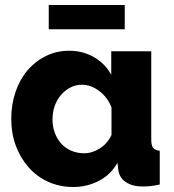

<svg xmlns="http://www.w3.org/2000/svg" viewBox="-20 -738 694 768"><path d="M273 10Q219 10 173.5 -10.5Q128 -31 95 -68Q62 -105 43.5 -154.5Q25 -204 25 -263Q25 -320 42 -370Q59 -420 90 -456.5Q121 -493 163.5 -514Q206 -535 257 -535Q312 -535 356.5 -509Q401 -483 425 -439V-533H585V-180Q585 -156 592.5 -146.5Q600 -137 619 -135V0Q597 5 581 6.5Q565 8 551 8Q509 8 483 -10Q457 -27 453 -60L450 -87Q422 -38 374.5 -14Q327 10 273 10ZM316 -125Q349 -125 379.5 -144.5Q410 -164 426 -198V-308Q411 -348 377.5 -373.5Q344 -399 308 -399Q282 -399 260.5 -387.5Q239 -376 223 -357Q207 -338 198.5 -313Q190 -288 190 -260Q190 -231 199.5 -206Q209 -181 225.5 -163Q242 -145 265.5 -135Q289 -125 316 -125ZM175 -621V-718H479V-621Z"/></svg>

Font: Oxford Sans
Style: Regular
Weight: 800
Designer: Matt McInerney, Pablo Impallari, Rodrigo Fuenzalida
Foundry: Matt McInerney, Pablo Impallari, Rodrigo Fuenzalida
Version: Version 3.000g; ttfautohint (v1.5) -l 8 -r 28 -G 28 -x 14 -D